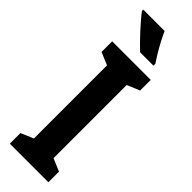

<svg xmlns="http://www.w3.org/2000/svg" viewBox="-310 -940 947 947"><g transform="rotate(45 163.0 -466.5)"><path d="M298 0H29V-74L95 -102V-612L29 -640V-714H298V-640L232 -612V-102L298 -74ZM176 -933Q185 -912 200 -883.5Q215 -855 231 -828.5Q247 -802 258 -786V-773H165Q152 -785 132.5 -804.5Q113 -824 92.5 -846.5Q72 -869 54.5 -889.5Q37 -910 27 -924V-933Z"/></g></svg>

Font: Noto Sans Arabic ExtCond
Style: Bold
Weight: 700
Width: 2
Designer: Monotype Design Team, Nadine Chahine, Nizar Qandah and Khaled Hosny
Foundry: Monotype Imaging Inc.
Version: Version 2.012; ttfautohint (v1.8.4.7-5d5b)